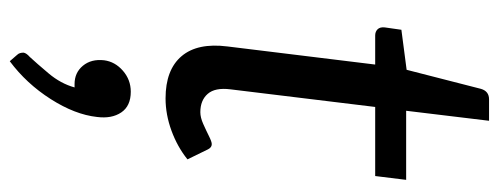

<svg xmlns="http://www.w3.org/2000/svg" viewBox="-342 -370 1046 403"><g transform="rotate(90 181.5 -168.0)"><path d="M186 8Q126 8 97.5 -25.5Q69 -59 77 -122L115 -432H54Q46 -432 41 -437Q36 -442 37 -452L42 -487L126 -498L166 -654Q171 -671 188 -671H233L212 -497H357L349 -432H204L167 -128Q163 -96 176.5 -80.5Q190 -65 215 -65Q226 -65 239.5 -71Q253 -77 265 -83Q277 -89 282 -89Q289 -89 293 -81L314 -38Q288 -17 254 -4.5Q220 8 186 8ZM108 335 95 320Q92 317 91 313.5Q90 310 90 306Q91 300 99 293Q112 279 133.5 253.5Q155 228 163 199Q162 199 160 199Q158 199 156 199Q132 199 117.5 181.5Q103 164 106 137Q109 114 128 97.5Q147 81 172 81Q202 81 215.5 101Q229 121 225 152Q220 198 187.5 249Q155 300 108 335Z"/></g></svg>

Font: Aleo
Style: Italic
Weight: 400
Italic angle: -7°
Designer: Alessio Laiso
Foundry: Alessio Laiso
Version: Version 2.001;gftools[0.9.29]